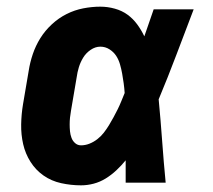

<svg xmlns="http://www.w3.org/2000/svg" viewBox="-20 -548 640 576"><path d="M223 8Q193 8 163.5 1.5Q134 -5 110.5 -21.5Q87 -38 71.5 -62.5Q56 -87 49.5 -115.5Q43 -144 43.5 -174.5Q44 -205 49 -235L66 -335Q70 -361 78.5 -386Q87 -411 101 -433.5Q115 -456 135.5 -475Q156 -494 180 -506Q204 -518 230 -523Q256 -528 281 -528Q303 -528 324.5 -522Q346 -516 362.5 -504Q379 -492 391.5 -475Q404 -458 413 -439Q420 -459 427 -479.5Q434 -500 441 -520H561Q535 -452 509.5 -384.5Q484 -317 456 -250Q462 -187 466.5 -124.5Q471 -62 477 0H357Q357 -17 357 -33.5Q357 -50 357 -67Q344 -51 329 -37Q314 -23 297 -12.5Q280 -2 261 3Q242 8 223 8ZM223 -112Q236 -112 248.5 -117Q261 -122 272 -130.5Q283 -139 291.5 -150Q300 -161 307 -172.5Q314 -184 320.5 -196Q327 -208 333 -220Q339 -232 344 -244.5Q349 -257 354 -269Q353 -284 351 -298.5Q349 -313 346.5 -327Q344 -341 340 -355Q336 -369 328.5 -380.5Q321 -392 308.5 -400Q296 -408 281 -408Q266 -408 252 -398.5Q238 -389 229.5 -375Q221 -361 216.5 -346Q212 -331 210 -316L193 -216Q191 -205 190 -195Q189 -185 189 -174.5Q189 -164 190 -154Q191 -144 194.5 -134.5Q198 -125 205.5 -118.5Q213 -112 223 -112Z"/></svg>

Font: Iosevka Etoile Heavy Oblique
Style: Regular
Weight: 900
Italic angle: -9°
Designer: Belleve Invis
Foundry: Belleve Invis
Version: Version 15.5.2; ttfautohint (v1.8.4)